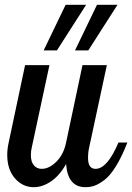

<svg xmlns="http://www.w3.org/2000/svg" viewBox="-20 -770 548 796"><path d="M10 -128Q10 -152 16 -179L84 -500H185L112 -160Q108 -144 108 -127Q108 -99 120.5 -84.5Q133 -70 153 -70Q184 -70 214 -100Q244 -130 254 -179L322 -500H423L350 -160Q345 -140 345 -115Q345 -70 376 -70Q425 -70 471 -179H508Q485 -120 460.5 -80.5Q436 -41 412.5 -23.5Q389 -6 371.5 0Q354 6 334 6Q261 6 254 -90Q227 -42 191.5 -18Q156 6 120 6Q74 6 42 -30.5Q10 -67 10 -128ZM161 -561 252 -750H337L216 -561ZM291 -561 382 -750H467L346 -561Z"/></svg>

Font: Lobster Two
Style: Italic
Weight: 400
Designer: Pablo Impallari
Foundry: Pablo Impallari. www.impallari.com
Version: Version 1.006